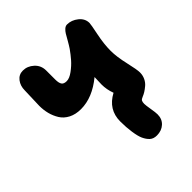

<svg xmlns="http://www.w3.org/2000/svg" viewBox="-219 -754 1097 1097"><g transform="rotate(-45 329.5 -206.0)"><path d="M416 200.2Q389.2 200.2 373.3 185.8Q357.4 171.4 346.2 147Q336.4 125.5 330.3 84Q324.2 42.5 324.2 -4.9Q324.2 -100.6 413.1 -147.9Q397.9 -189 397.9 -229Q397.9 -253.9 399.9 -288.1Q308.6 -212.9 215.8 -212.9Q172.9 -212.9 141.1 -229.2Q109.4 -245.6 92.5 -272.9Q75.7 -300.3 67.9 -330.8Q60.1 -361.3 60.1 -395Q60.1 -410.2 62 -453.1Q64 -496.1 64 -516.1Q64 -552.2 83.7 -578.1Q103.5 -604 136.2 -604Q172.9 -604 201.9 -577.4Q231 -550.8 231 -509.8V-436Q231 -409.7 239.3 -396.7Q247.6 -383.8 271 -383.8Q293.5 -383.8 322.8 -405.3Q352.1 -426.8 373.3 -451.2Q394.5 -475.6 413.1 -502Q424.3 -518.6 438 -542.7Q451.7 -566.9 459.2 -579.6Q466.8 -592.3 477.8 -602.1Q488.8 -611.8 501 -611.8Q536.6 -611.8 567.4 -587.2Q598.1 -562.5 598.1 -526.9Q598.1 -515.6 584.5 -449.5Q570.8 -383.3 570.8 -329.1Q570.8 -280.8 586.4 -213.4Q602.1 -146 602.1 -123Q602.1 -100.1 592.8 -80.3Q583.5 -60.5 568.1 -47.6Q552.7 -34.7 540.5 -27.1Q528.3 -19.5 515.1 -14.2Q500.5 -8.8 496.3 -1Q492.2 6.8 492.2 21Q492.2 33.2 498 67.6Q503.9 102.1 503.9 117.2Q503.9 154.8 479 177.5Q454.1 200.2 416 200.2Z"/></g></svg>

Font: Shantell Sans Irregular
Style: Regular
Weight: 800
Designer: Stephen Nixon, Anya Danilova, Shantell Martin
Foundry: Arrow Type
Version: Version 1.006;[9816181b4]